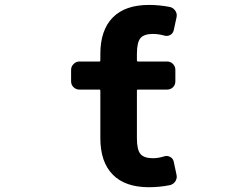

<svg xmlns="http://www.w3.org/2000/svg" viewBox="-20 -785 1040 795"><path d="M596.7 -9.8Q498 -9.8 446.8 -62Q395.5 -114.3 395.5 -212.9V-409.2Q395.5 -414.1 391.6 -414.1H308.6Q294.9 -414.1 284.7 -423.8Q274.4 -433.6 274.4 -448.2V-496.1Q274.4 -509.8 284.7 -520Q294.9 -530.3 308.6 -530.3H391.6Q395.5 -530.3 395.5 -535.2V-561.5Q395.5 -660.2 446.8 -712.4Q498 -764.6 596.7 -764.6Q640.6 -764.6 684.6 -755.9Q698.2 -752 706.1 -740.2Q711.9 -731.4 711.9 -720.7Q711.9 -716.8 710.9 -712.9L699.2 -659.2Q696.3 -646.5 684.6 -640.1Q672.9 -633.8 660.2 -637.7Q635.7 -644.5 613.3 -644.5Q576.2 -644.5 561.5 -627Q546.9 -609.4 546.9 -561.5V-535.2Q546.9 -530.3 551.8 -530.3H671.9Q686.5 -530.3 696.3 -520Q706.1 -509.8 706.1 -496.1V-448.2Q706.1 -433.6 696.3 -423.8Q686.5 -414.1 671.9 -414.1H551.8Q546.9 -414.1 546.9 -409.2V-212.9Q546.9 -165 561.5 -147.5Q576.2 -129.9 613.3 -129.9Q635.7 -129.9 660.2 -137.7Q672.9 -141.6 684.6 -135.3Q696.3 -128.9 699.2 -116.2L710.9 -61.5Q711.9 -57.6 711.9 -53.7Q711.9 -43.9 706.1 -34.2Q698.2 -22.5 684.6 -18.6Q640.6 -9.8 596.7 -9.8Z"/></svg>

Font: Rounded-L Mgen+ 1m bold
Style: Bold
Weight: 700
Designer: [Source Han Sans]
Ryoko NISHIZUKA  (kana & ideographs); Paul D. Hunt (Latin, Greek & Cyrillic); Wenlong ZHANG  (bopomofo
Version: Version 1.059.20150602